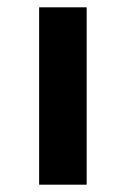

<svg xmlns="http://www.w3.org/2000/svg" viewBox="-20 -505 344 525"><path d="M87 -485H217V0H87Z"/></svg>

Font: Sarpanch SemiBold
Style: Regular
Weight: 600
Designer: Manushi Parikh (Devanagari and Latin), Jyotish Sonowal (Devanagari)
Foundry: Indian Type Foundry
Version: Version 2.004;PS 1.0;hotconv 1.0.78;makeotf.lib2.5.61930; tt